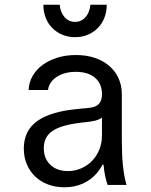

<svg xmlns="http://www.w3.org/2000/svg" viewBox="-20 -783 640 813"><path d="M411.8 -384.6Q411.8 -356.8 398.7 -342.8Q385.6 -328.8 357.2 -326.2L307.4 -321.4Q192.2 -310.4 136.5 -269.5Q80.8 -228.6 80.8 -154.2Q80.8 -117.8 93.5 -87.6Q106.2 -57.4 128.9 -35.7Q151.6 -14 183.3 -2Q215 10 252.8 10Q295.6 10 330.3 -5.5Q365 -21 389.4 -49.1Q413.8 -77.2 427.3 -116.8Q440.8 -156.4 440.8 -205.6L388.4 -85.6H418.4Q420.8 -59 425.2 -37.9Q429.6 -16.8 435.8 0H515.8Q505.2 -35.4 500.5 -82.5Q495.8 -129.6 495.8 -193V-384.4Q495.8 -421.6 481.7 -452.1Q467.6 -482.6 442.1 -504.4Q416.6 -526.2 381 -538.1Q345.4 -550 301.4 -550Q259 -550 223.2 -538.9Q187.4 -527.8 160.6 -508.3Q133.8 -488.8 118.1 -461.4Q102.4 -434 101.2 -402H183.4Q187.6 -436.2 220.3 -457.5Q253 -478.8 301.2 -478.8Q352.8 -478.8 382.3 -453.7Q411.8 -428.6 411.8 -384.6ZM411.8 -313V-210Q411.8 -177.8 400.7 -150.1Q389.6 -122.4 370.2 -102.2Q350.8 -82 324.2 -70.3Q297.6 -58.6 267.6 -58.6Q221 -58.6 193.2 -85.2Q165.4 -111.8 165.4 -155.6Q165.4 -202.8 201.2 -227.8Q237 -252.8 316.2 -262.6L363.8 -268.4Q404 -273.4 423 -295Q442 -316.6 442 -359.8ZM232.8 -763H163.6Q163.6 -733.2 173.4 -708Q183.2 -682.8 201.3 -664.5Q219.4 -646.2 243.9 -635.9Q268.4 -625.6 297.8 -625.6Q327.2 -625.6 351.7 -635.9Q376.2 -646.2 394.3 -664.5Q412.4 -682.8 422.2 -708.1Q432 -733.3 432 -763H362.8Q359.8 -730 342 -710.2Q324.2 -690.4 297.8 -690.4Q271.4 -690.4 253.6 -710.2Q235.8 -730 232.8 -763Z"/></svg>

Font: CommitMonoV143 ExtLt
Style: Regular
Weight: 200
Monospace: yes
Designer: Eigil Nikolajsen
Foundry: Eigil Nikolajsen
Version: Version 1.143